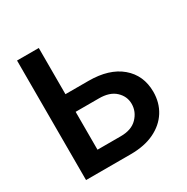

<svg xmlns="http://www.w3.org/2000/svg" viewBox="-166 -870 985 1012"><g transform="rotate(-30 327.0 -364.0)"><path d="M203.6 -446.3H343.8Q469.2 -446.3 540 -386.5Q610.8 -326.7 611.3 -226.6Q611.3 -159.7 579.1 -108.6Q546.9 -57.6 487.1 -28.8Q427.2 0 343.8 0H71.3V-727.5H203.6ZM203.6 -338.9V-108.4H343.8Q410.2 -107.9 445.3 -144Q480.5 -180.2 480.5 -228Q480.5 -273.9 445.3 -306.6Q410.2 -339.4 343.8 -338.9Z"/></g></svg>

Font: Inter Semi Bold
Style: Regular
Weight: 600
Designer: Rasmus Andersson
Foundry: rsms
Version: Version 4.000;git-e0f93cc